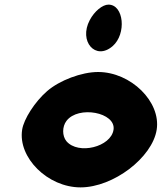

<svg xmlns="http://www.w3.org/2000/svg" viewBox="-20 -862 701 832"><path d="M184 -467C131 -421 83 -346 76 -300C57 -179 187 -50 329 -50C471 -50 640 -179 659 -300C678 -421 547 -550 405 -550C334 -550 238 -514 184 -467ZM472 -300C461 -225 319 -190 268 -250C249 -273 249 -313 268 -338C319 -406 483 -375 472 -300ZM369 -775C320 -683 394 -598 468 -662C529 -715 517 -842 450 -842C424 -842 389 -813 369 -775Z"/></svg>

Font: Hussar Skorodowane
Style: Ky
Weight: 700
Foundry: Cannot Into Space Fonts
Version: Version 0.892